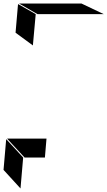

<svg xmlns="http://www.w3.org/2000/svg" viewBox="-138 -947 607 1086"><path d="M449 -867 323 -927H-30L74 -867ZM-36 -924 -50 -762 48 -690 64 -867ZM1 -56 -98 -163H125L116 -56ZM-103 -160 -118 14 -22 119 -7 -56Z"/></svg>

Font: FFF_HK Layer Middle
Style: Regular
Weight: 400
Italic angle: -5°
Designer: bBox Type GmbH
Foundry: bBox Type GmbH
Version: Version 0.002